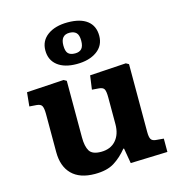

<svg xmlns="http://www.w3.org/2000/svg" viewBox="-121 -938 986 1058"><g transform="rotate(-15 371.5 -409.0)"><path d="M291 14Q205 14 160 -31Q115 -76 115 -158V-374Q115 -406 108.5 -420Q102 -434 78 -436L37 -439L45 -518L257 -531L273 -522V-199Q273 -148 289 -121.5Q305 -95 355 -95Q409 -95 439.5 -129.5Q470 -164 470 -222V-374Q470 -408 463.5 -421Q457 -434 433 -436L394 -439L405 -518L612 -531L628 -522V-135Q628 -106 635 -94Q642 -82 662 -80L707 -76V0L496 7L481 -80H477Q443 -38 401.5 -12Q360 14 291 14ZM351 -597Q281 -597 241.5 -628Q202 -659 202 -714Q202 -769 245.5 -800.5Q289 -832 360 -832Q433 -832 471.5 -802Q510 -772 510 -716Q510 -660 466 -628.5Q422 -597 351 -597ZM357 -656Q382 -656 394.5 -670Q407 -684 407 -715Q407 -748 393.5 -761Q380 -774 355 -774Q305 -774 305 -715Q305 -682 317.5 -669Q330 -656 357 -656Z"/></g></svg>

Font: Literata 7pt
Style: Bold
Weight: 700
Designer: Latin by Veronika Burian and Jose Scaglione. Greek by Irene Vlachou. Cyrillic by Vera Evstafieva.
Foundry: TypeTogether
Version: Version 3.002